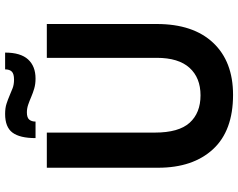

<svg xmlns="http://www.w3.org/2000/svg" viewBox="-108 -790 909 732"><g transform="rotate(-90 346.0 -424.5)"><path d="M350 10Q213 10 142.5 -66.5Q72 -143 72 -276V-700H206V-288Q206 -197 243.5 -155.5Q281 -114 348 -114Q415 -114 453 -156Q491 -198 491 -281V-700H620V-281Q620 -142 548.5 -66Q477 10 350 10ZM412 -743Q391 -743 374 -748Q357 -753 342 -759.5Q327 -766 312.5 -771Q298 -776 283 -776Q263 -776 255.5 -767Q248 -758 248 -743H185Q185 -803 206 -831Q227 -859 277 -859Q300 -859 316.5 -853.5Q333 -848 347 -842Q361 -836 375 -830.5Q389 -825 408 -825Q430 -825 438.5 -833.5Q447 -842 447 -859H511Q511 -800 485 -771.5Q459 -743 412 -743Z"/></g></svg>

Font: Tilda Sans Bold
Style: Regular
Weight: 700
Designer: ParaType Ltd
Foundry: ParaType Ltd
Version: Version 1.009